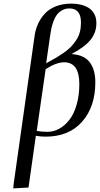

<svg xmlns="http://www.w3.org/2000/svg" viewBox="-20 -758 558 1072"><path d="M54.2 293.9 56.2 269 172.9 -556.2Q177.7 -591.3 191.2 -622.1Q204.6 -652.8 228.3 -679.7Q252 -706.5 290.5 -722.2Q329.1 -737.8 378.9 -737.8Q406.7 -737.8 430.4 -732.2Q454.1 -726.6 474.4 -714.4Q494.6 -702.1 506.3 -680.4Q518.1 -658.7 518.1 -628.9Q518.1 -576.2 485.8 -535.9Q453.6 -495.6 378.9 -456.1Q416 -454.1 442.6 -441.2Q469.2 -428.2 484.1 -406Q499 -383.8 505.6 -357.4Q512.2 -331.1 512.2 -298.8Q512.2 -162.1 438.5 -78.6Q364.7 4.9 234.9 4.9Q205.1 4.9 180.2 0L139.2 289.1ZM185.1 -26.9Q212.4 -22 245.1 -22Q279.3 -22 310.8 -39.3Q342.3 -56.6 367.4 -88.9Q392.6 -121.1 407.7 -173.1Q422.9 -225.1 422.9 -289.1Q422.9 -410.2 337.9 -410.2Q294.9 -410.2 234.9 -372.1ZM237.8 -404.8Q269.5 -421.9 290.3 -434.1Q311 -446.3 335.9 -463.4Q360.8 -480.5 376.2 -496.8Q391.6 -513.2 405.5 -533.9Q419.4 -554.7 425.8 -579.1Q432.1 -603.5 432.1 -631.8Q432.1 -710.9 367.2 -710.9Q344.2 -710.9 326.2 -700.4Q308.1 -689.9 297.1 -675Q286.1 -660.2 278.1 -637.9Q270 -615.7 266.4 -597.9Q262.7 -580.1 259.8 -558.1Z"/></svg>

Font: Dehuti Alt
Style: Bold-Italic
Weight: 700
Version: Version 1.2